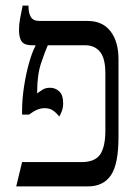

<svg xmlns="http://www.w3.org/2000/svg" viewBox="-20 -667 495 687"><path d="M38 0 59 -87H271Q320 -87 338.5 -114.5Q357 -142 357 -200V-405Q357 -458 338 -481.5Q319 -505 285 -505H151Q142 -485 127.5 -442.5Q113 -400 113 -339V-333Q121 -339 132 -346Q143 -353 159 -353Q178 -353 192 -340Q206 -327 206 -298Q206 -282 201.5 -270Q197 -258 192 -250Q182 -263 170 -271.5Q158 -280 139 -280Q114 -280 84 -257H59V-270Q59 -312 66 -357.5Q73 -403 84 -442Q95 -481 107 -503V-505H94Q68 -505 58 -518Q48 -531 48 -560Q48 -580 52 -601Q56 -622 61 -647H82V-644Q82 -620 90.5 -606Q99 -592 122 -592H294Q347 -592 375.5 -555Q404 -518 404 -455V-177Q404 -80 377 -40Q350 0 294 0Z"/></svg>

Font: Noto Serif Hebrew Condensed
Style: Regular
Weight: 400
Width: 3
Designer: Monotype Design Team
Foundry: Monotype Imaging Inc.
Version: Version 2.004; ttfautohint (v1.8.4.7-5d5b)